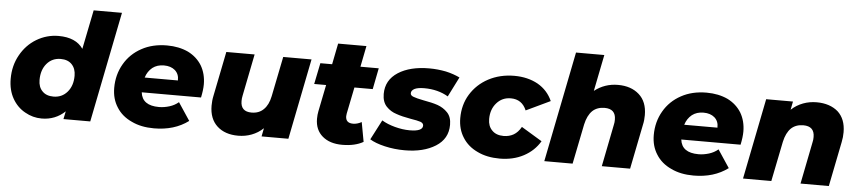

<svg xmlns="http://www.w3.org/2000/svg" viewBox="-44 -1009 5741 1284"><g transform="rotate(5 2827.0 -366.5)"><path d="M541 -742H731L583 0H403L414 -53C371 -12 318 9 257 9C217 9 180 -1 145 -21C110 -40 81 -69 60 -106C39 -143 28 -187 28 -238C28 -297 41 -350 68 -398C94 -445 130 -483 175 -510C220 -537 270 -551 323 -551C400 -551 455 -527 488 -479ZM323 -144C361 -144 392 -158 416 -186C440 -214 452 -250 452 -295C452 -327 443 -352 425 -371C407 -390 382 -399 350 -399C312 -399 281 -385 257 -357C233 -329 221 -292 221 -247C221 -215 230 -190 248 -172C266 -153 291 -144 323 -144Z M1318 -313C1318 -287 1314 -257 1307 -224H909C916 -165 957 -136 1032 -136C1056 -136 1079 -140 1102 -147C1125 -154 1145 -165 1163 -180L1242 -61C1179 -14 1102 9 1011 9C954 9 903 -1 860 -22C816 -42 782 -71 759 -108C735 -145 723 -188 723 -238C723 -297 737 -351 765 -399C792 -446 831 -484 881 -511C930 -538 987 -551 1051 -551C1105 -551 1152 -541 1193 -522C1233 -502 1264 -474 1286 -438C1307 -402 1318 -360 1318 -313ZM1042 -416C1011 -416 986 -408 965 -392C944 -375 929 -353 920 -324H1143C1144 -353 1135 -375 1116 -392C1097 -408 1073 -416 1042 -416Z M1831 -542H2021L1913 0H1733L1744 -56C1721 -34 1695 -18 1666 -7C1637 4 1607 9 1576 9C1517 9 1470 -7 1435 -39C1400 -71 1382 -117 1382 -176C1382 -198 1384 -220 1389 -243L1449 -542H1639L1583 -261C1580 -248 1579 -236 1579 -224C1579 -177 1603 -153 1652 -153C1685 -153 1712 -163 1733 -184C1754 -204 1769 -234 1777 -274Z M2323 -380 2287 -202C2286 -193 2285 -187 2285 -184C2285 -153 2302 -138 2335 -138C2353 -138 2372 -143 2392 -154L2416 -23C2379 -2 2332 9 2275 9C2219 9 2175 -5 2142 -33C2109 -61 2092 -100 2092 -150C2092 -169 2094 -186 2097 -201L2133 -380H2053L2082 -522H2161L2189 -663H2379L2351 -522H2474L2446 -380Z M2694 9C2647 9 2603 4 2560 -6C2517 -16 2483 -29 2459 -44L2528 -177C2553 -162 2582 -150 2616 -141C2650 -132 2683 -127 2716 -127C2774 -127 2803 -140 2803 -166C2803 -177 2796 -185 2783 -190C2769 -195 2747 -199 2717 -204C2677 -211 2644 -219 2619 -228C2593 -236 2570 -250 2551 -270C2532 -290 2522 -318 2522 -354C2522 -417 2549 -465 2603 -500C2656 -534 2726 -551 2811 -551C2850 -551 2887 -547 2923 -540C2959 -532 2990 -521 3017 -508L2950 -375C2905 -402 2851 -416 2789 -416C2760 -416 2738 -412 2724 -405C2709 -397 2702 -387 2702 -375C2702 -364 2709 -357 2723 -352C2736 -347 2759 -341 2790 -335C2829 -328 2861 -321 2887 -312C2912 -303 2935 -289 2954 -269C2973 -249 2982 -222 2982 -187C2982 -124 2955 -76 2901 -42C2847 -8 2778 9 2694 9Z M3332 9C3275 9 3225 -1 3182 -22C3139 -42 3105 -71 3082 -108C3058 -145 3046 -189 3046 -238C3046 -297 3060 -351 3089 -398C3118 -445 3158 -483 3209 -510C3260 -537 3318 -551 3382 -551C3443 -551 3496 -538 3541 -513C3586 -487 3618 -451 3639 -404L3477 -327C3457 -375 3422 -399 3372 -399C3333 -399 3302 -385 3277 -357C3252 -329 3239 -293 3239 -249C3239 -217 3248 -192 3267 -173C3285 -154 3311 -144 3345 -144C3370 -144 3393 -150 3412 -161C3431 -172 3448 -190 3462 -215L3601 -131C3575 -87 3539 -53 3492 -28C3445 -3 3391 9 3332 9Z M4078 -551C4137 -551 4184 -535 4220 -503C4256 -471 4274 -425 4274 -365C4274 -343 4272 -321 4267 -300L4207 0H4017L4073 -282C4076 -293 4077 -305 4077 -318C4077 -366 4052 -390 4002 -390C3969 -390 3941 -380 3920 -360C3899 -339 3884 -309 3875 -268L3821 0H3631L3779 -742H3969L3920 -497C3966 -533 4019 -551 4078 -551Z M4940 -313C4940 -287 4936 -257 4929 -224H4531C4538 -165 4579 -136 4654 -136C4678 -136 4701 -140 4724 -147C4747 -154 4767 -165 4785 -180L4864 -61C4801 -14 4724 9 4633 9C4576 9 4525 -1 4482 -22C4438 -42 4404 -71 4381 -108C4357 -145 4345 -188 4345 -238C4345 -297 4359 -351 4387 -399C4414 -446 4453 -484 4503 -511C4552 -538 4609 -551 4673 -551C4727 -551 4774 -541 4815 -522C4855 -502 4886 -474 4908 -438C4929 -402 4940 -360 4940 -313ZM4664 -416C4633 -416 4608 -408 4587 -392C4566 -375 4551 -353 4542 -324H4765C4766 -353 4757 -375 4738 -392C4719 -408 4695 -416 4664 -416Z M5412 -551C5471 -551 5519 -535 5555 -504C5590 -472 5608 -426 5608 -367C5608 -345 5606 -323 5601 -300L5541 0H5351L5407 -282C5410 -293 5411 -305 5411 -318C5411 -366 5386 -390 5336 -390C5303 -390 5275 -380 5254 -360C5233 -339 5218 -309 5209 -268L5155 0H4965L5073 -542H5253L5242 -486C5265 -508 5292 -524 5321 -535C5350 -546 5381 -551 5412 -551Z"/></g></svg>

Font: My Font
Style: Italic
Weight: 500
Designer: Julieta Ulanovsky
Foundry: Julieta Ulanovsky
Version: ""